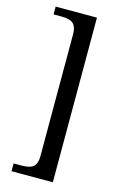

<svg xmlns="http://www.w3.org/2000/svg" viewBox="-133 -816 627 1000"><g transform="rotate(15 180.0 -316.0)"><path d="M259.8 127.9H37.1V85.9H80.1Q127 85.9 144.5 68.6Q162.1 51.3 162.1 14.2V-646Q162.1 -683.1 144.3 -700.4Q126.5 -717.8 80.1 -717.8H37.1V-759.8H259.8Z"/></g></svg>

Font: Noto Serif Bengali
Style: Regular
Weight: 400
Designer: Indian Type Foundry
Foundry: Monotype Imaging Inc.
Version: Version 1.01 uh